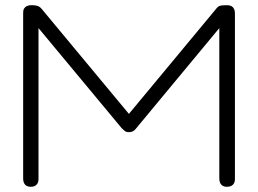

<svg xmlns="http://www.w3.org/2000/svg" viewBox="-20 -707 992 738"><path d="M98 11Q89 11 82.5 7.5Q76 4 72.5 -3Q69 -10 69 -20V-658Q69 -668 72.5 -674Q76 -680 83 -683.5Q90 -687 100 -687Q110 -687 117 -686Q124 -685 129.5 -682Q135 -679 140 -673L494 -247H457L814 -677Q818 -682 823.5 -684Q829 -686 836.5 -686.5Q844 -687 853 -687Q863 -687 869.5 -683.5Q876 -680 879.5 -673Q883 -666 883 -656V-18Q883 -9 879.5 -2.5Q876 4 869 7.5Q862 11 852 11Q843 11 836.5 7.5Q830 4 826.5 -3Q823 -10 823 -20V-599L502 -212Q499 -208 495 -205Q491 -202 486 -200.5Q481 -199 475 -199Q469 -199 465 -200.5Q461 -202 457.5 -205.5Q454 -209 448 -214L128 -599V-18Q128 -9 124.5 -2.5Q121 4 114.5 7.5Q108 11 98 11Z"/></svg>

Font: Fredoka SemiExpanded Light
Style: Regular
Weight: 300
Width: 6
Designer: Ben Nathan
Foundry: Milena B. Brandão, Ben Nathan
Version: Version 2.001